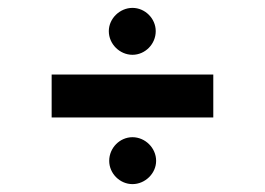

<svg xmlns="http://www.w3.org/2000/svg" viewBox="-20 -541 672 487"><path d="M111 -243H521V-352H111ZM316 -74C348 -74 376 -101 376 -133C376 -166 348 -193 316 -193C284 -193 257 -166 257 -133C257 -101 284 -74 316 -74ZM316 -402C348 -402 375 -429 375 -462C375 -494 348 -521 316 -521C284 -521 256 -494 256 -462C256 -429 284 -402 316 -402Z"/></svg>

Font: HB Figtree Prototype
Style: Bold
Weight: 700
Designer: Alfredo Marco Pradil
Foundry: Hanken Design Co.®
Version: Version 1.002;Glyphs 3.2 (3228)